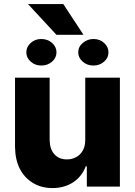

<svg xmlns="http://www.w3.org/2000/svg" viewBox="-20 -934 675 961"><path d="M406.7 -235.4V-545.4H580.1V0H414.6V-101.6H409.2Q390.6 -51.8 347.7 -22.5Q302.7 7.3 242.7 7.3Q186.5 7.3 144.5 -18.6Q101.6 -44.9 78.6 -90.3Q56.2 -134.8 55.2 -197.8V-545.4H228.5V-231.9Q229.5 -187.5 252 -162.1Q274.9 -136.2 314.9 -136.2Q341.3 -136.2 361.8 -147.9Q382.8 -159.2 395 -181.6Q406.7 -202.1 406.7 -235.4ZM111.8 -672.4Q111.8 -699.2 133.8 -719.2Q155.3 -738.8 186.5 -738.8Q218.3 -738.8 240.7 -719.2Q262.7 -699.2 262.7 -672.4Q262.7 -644.5 240.7 -625.5Q218.3 -606 186.5 -606Q155.3 -606 133.8 -625.5Q111.8 -644.5 111.8 -672.4ZM371.6 -671.9Q371.6 -700.2 394.5 -719.2Q418 -738.8 447.8 -738.8Q479.5 -738.8 501 -719.2Q522.9 -699.7 522.9 -671.9Q522.9 -644.5 501 -625.5Q479.5 -606 447.8 -606Q415.5 -606 394 -625.5Q371.6 -645 371.6 -671.9ZM120.1 -913.6H296.9L397.9 -759.8H262.7Z"/></svg>

Font: My Font
Style: Regular
Weight: 500
Designer: Rasmus Andersson
Foundry: rsms
Version: Version 0.001